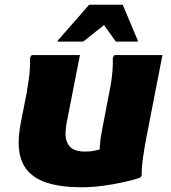

<svg xmlns="http://www.w3.org/2000/svg" viewBox="-20 -780 723 812"><path d="M59 -177Q59 -195 61 -214.5Q63 -234 67 -256L92 -383Q96 -407 100 -432.5Q104 -458 106 -484.5Q108 -511 107 -536L114 -547H318L261 -256Q259 -243 258 -232Q257 -221 257 -213Q257 -181 275.5 -160Q294 -139 341 -139Q369 -139 396.5 -146.5Q424 -154 447 -163L403 -102Q400 -128 402 -160Q404 -192 411 -227L441 -383Q446 -407 450 -432.5Q454 -458 456 -484.5Q458 -511 457 -536L464 -547H667L598 -193Q591 -156 585 -114.5Q579 -73 579 -36L571 -28Q541 -18 500 -9Q459 0 413.5 6Q368 12 325 12Q240 12 180.5 -6.5Q121 -25 90 -66.5Q59 -108 59 -177ZM224 -604V-608L357 -760H499L563 -608V-604H470L420 -674L332 -604Z"/></svg>

Font: Kufam ExtraBold
Style: Italic
Weight: 800
Italic angle: -11°
Designer: Artur Schmal
Foundry: Original Type
Version: Version 1.301; ttfautohint (v1.8.3)